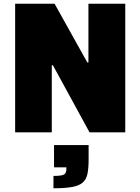

<svg xmlns="http://www.w3.org/2000/svg" viewBox="-20 -708 751 1027"><path d="M61 0V-688H272L447 -374H453V-688H650V0H459L263 -359H257V0ZM266 299V233Q311 233 323 225Q335 217 335 196V187H269V68H454V146Q454 191 448 221Q442 251 423 268Q404 285 366.5 292Q329 299 266 299Z"/></svg>

Font: Saira ExtraBold
Style: Regular
Weight: 800
Designer: Hector Gatti with collaboration of the Omnibus-Type team
Foundry: Omnibus-Type
Version: Version 1.100; ttfautohint (v1.8.3)